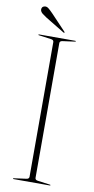

<svg xmlns="http://www.w3.org/2000/svg" viewBox="-94 -875 447 915"><g transform="rotate(10 129.5 -418.0)"><path d="M144 -24Q144 -13.5 158 -12L217 -4Q220 -4 220 -2Q220 0 217 0H42Q39 0 39 -2Q39 -4 42 -4L101 -12Q115 -13.5 115 -24V-676Q115 -686.5 101 -688L42 -696Q39 -696 39 -698Q39 -700 42 -700H217Q220 -700 220 -698Q220 -696 217 -696L158 -688Q144 -686.5 144 -676ZM87 -809 158 -734Q161 -731 159.5 -729Q158 -727 154.5 -729.5L63 -785Q50.5 -793 41.8 -800Q33 -807 31 -816.5Q30 -823 33.5 -828.8Q37 -834.5 45 -836Q55 -838 64.5 -830.2Q74 -822.5 87 -809Z"/></g></svg>

Font: Fraunces 144pt Thin
Style: Regular
Weight: 100
Version: Version 1.000;[f99f86859]